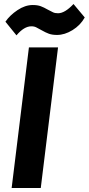

<svg xmlns="http://www.w3.org/2000/svg" viewBox="-20 -936 442 956"><path d="M62 -760 7 -828Q29 -860 67 -885.5Q105 -911 143 -911Q167 -911 183 -905Q199 -899 218 -888Q235 -879 244.5 -874.5Q254 -870 269 -870Q303 -870 346 -916L402 -849Q380 -810 341 -786Q302 -762 264 -762Q240 -762 223.5 -768Q207 -774 188 -785Q171 -794 161 -799.5Q151 -805 136 -805Q100 -805 62 -760ZM124 -700H269L183 0H38Z"/></svg>

Font: Haskoy ExtraBold
Style: Italic
Weight: 800
Designer: Ertekin Erdin
Foundry: Ertekin Erdin
Version: Version 2.000; ttfautohint (v1.8.4.7-5d5b)